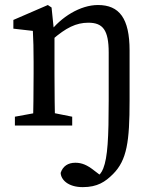

<svg xmlns="http://www.w3.org/2000/svg" viewBox="-20 -508 646 777"><path d="M203.5 0C201.5 -45 200.5 -148 200.5 -210V-361.9L188.7 -477.6L173.6 -487.7L34.1 -427.3V-392L113 -383C115 -343 116 -312.6 116 -257.6V-210C116 -148 115 -45 113 0H203.5ZM172.5 -55.7H149.3L40.3 -35.7V0H272.2V-35.7L172.5 -55.7ZM314.9 249.3C374.4 249.3 406.2 227.6 437.4 196.4C494.1 139.7 504.4 63.2 504.4 -100.2V-303.4C504.4 -434.5 462.4 -487.7 376.4 -487.7C305.4 -487.7 226.7 -439.6 178.4 -374.4L190.9 -346.9C246.9 -395.8 288.3 -416.1 337.5 -416.1C396.3 -416.1 419.9 -386.5 419.9 -295.2V-101.9C419.9 48.5 415.6 129.3 397.9 173.6C384.2 208.7 361.3 215.1 333.1 215.1L359.1 236.2L405.3 215.7L360 181.3C333.2 160.2 311.5 150.6 285 150.6C255.4 150.6 234.3 164.4 225.5 191.6C226.4 218.1 254.2 249.3 314.9 249.3Z"/></svg>

Font: Source Serif Variable
Style: Regular
Weight: 389
Designer: Frank Grießhammer
Foundry: Adobe Systems Incorporated
Version: Version 3.001;hotconv 1.0.111;makeotfexe 2.5.65597